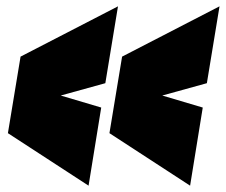

<svg xmlns="http://www.w3.org/2000/svg" viewBox="-20 -576 714 607"><path d="M260 11 5 -155 45 -397 353 -556 313 -313 172 -274 300 -236ZM581 11 326 -155 366 -397 674 -556 634 -313 493 -274 621 -236Z"/></svg>

Font: Georama Extended Black
Style: Italic
Weight: 900
Width: 7
Italic angle: -9°
Designer: Jean-Baptiste Levee
Foundry: Production Type
Version: Version 1.000